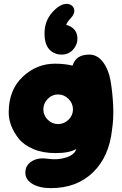

<svg xmlns="http://www.w3.org/2000/svg" viewBox="-20 -801 629 992"><path d="M243 171Q376 171 460 90Q544 9 559 -132Q568 -191 564.5 -259Q561 -327 551 -384.5Q541 -442 512 -480.5Q483 -519 441 -519Q372 -519 355 -462Q313 -472 264 -472Q169 -472 97 -404Q25 -336 25 -220Q25 -186 38 -151.5Q51 -117 77.5 -84Q104 -51 153 -30.5Q202 -10 267 -10Q337 -10 374 -31Q366 -2 322.5 12.5Q279 27 224 19Q177 12 144 32.5Q111 53 111 91Q111 128 148 149.5Q185 171 243 171ZM334 -182.5Q311 -160 280 -160Q249 -160 226.5 -182.5Q204 -205 204 -236Q204 -267 226.5 -290Q249 -313 280 -313Q311 -313 334 -290Q357 -267 357 -236Q357 -205 334 -182.5ZM210 -628Q210 -573 234.5 -546Q259 -519 299 -519Q334 -519 357 -544Q380 -569 380 -601Q380 -656 322 -673Q326 -686 345 -706.5Q364 -727 364 -744Q364 -760 353 -770.5Q342 -781 324 -781Q289 -781 249.5 -736.5Q210 -692 210 -628Z"/></svg>

Font: Cherry Bomb
Style: Regular
Weight: 400
Designer: satsuyako
Foundry: satsuyako
Version: Version 4.0